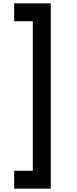

<svg xmlns="http://www.w3.org/2000/svg" viewBox="-20 -917 463 1149"><path d="M283.7 211.9H64.9V105H176.3V-790H64.9V-897H283.7Z"/></svg>

Font: Vela Sans Bd
Style: Bold
Weight: 700
Designer: Principal design: Mikhail Sharanda - project Manrope.
Design modification: Ravid Balaliev
Foundry: Mikhail Sharanda
Version: Version 1.001